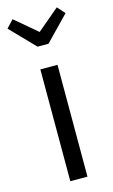

<svg xmlns="http://www.w3.org/2000/svg" viewBox="-142 -826 514 872"><g transform="rotate(-15 115.5 -389.5)"><path d="M220.2 -778.8 252 -743.2 141.1 -628.9H89.8L-21 -743.2L12.2 -778.8L116.2 -690.9ZM155.8 -525.9V0H75.2V-525.9Z"/></g></svg>

Font: Fira Sans Compressed Book
Style: Regular
Weight: 350
Width: 1
Designer: Carrois Corporate & Edenspiekermann AG
Foundry: Carrois Corporate GbR & Edenspiekermann AG
Version: Version 4.203;PS 004.203;hotconv 1.0.88;makeotf.lib2.5.64775